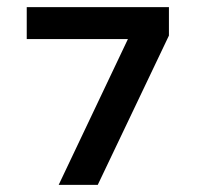

<svg xmlns="http://www.w3.org/2000/svg" viewBox="-20 -520 555 540"><path d="M55.2 -500H455.1V-419.9L254.9 0H145L339.8 -410.2H55.2Z"/></svg>

Font: Optician Sans
Style: Regular
Weight: 400
Designer: Fábio Duarte Martins, Simen Schikulski
Version: Version 1.002